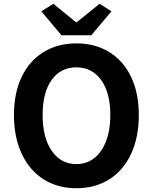

<svg xmlns="http://www.w3.org/2000/svg" viewBox="-20 -984 810 1018"><path d="M54 -374Q54 -491 95 -576.5Q136 -662 211 -708Q286 -754 385 -754Q484 -754 559 -708Q634 -662 675 -576.5Q716 -491 716 -374Q716 -256 675 -168Q634 -80 559 -33Q484 14 385 14Q286 14 211.5 -33Q137 -80 95.5 -168Q54 -256 54 -374ZM565 -374Q565 -492 516.5 -559.5Q468 -627 385 -627Q302 -627 254 -560.5Q206 -494 206 -374Q206 -254 254.5 -184Q303 -114 385 -114Q439 -114 479.5 -145.5Q520 -177 542.5 -236Q565 -295 565 -374ZM199 -924 263 -964 383 -866H387L508 -964L571 -924L464 -797H306Z"/></svg>

Font: Merged Yaku Han JP
Style: Bold
Weight: 700
Designer: Ryoko NISHIZUKA 西塚涼子 (kana, bopomofo & ideographs); Paul D. Hunt (Latin, Greek & Cyrillic); Sandoll Communications 산돌커뮤니
Foundry: Adobe
Version: Version 2.004